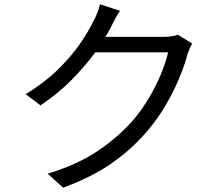

<svg xmlns="http://www.w3.org/2000/svg" viewBox="-20 -827 1040 891"><path d="M537 -777Q524 -758 512 -735Q500 -712 493 -698Q483 -677 469 -656H740Q782 -656 805 -666L872 -625Q858 -600 849 -572Q836 -522 811 -462.5Q786 -403 751 -342.5Q716 -282 671 -228Q603 -145 508.5 -76.5Q414 -8 273 44L201 -21Q338 -62 435 -127.5Q532 -193 600 -272Q639 -318 671.5 -373Q704 -428 727 -483.5Q750 -539 760 -584H422Q376 -521 313 -457Q250 -393 168 -338L99 -390Q185 -442 247.5 -503Q310 -564 351 -623.5Q392 -683 413 -728Q421 -741 430.5 -764.5Q440 -788 444 -807Z"/></svg>

Font: Chiron Sans HK TT
Style: Regular
Weight: 400
Designer: Ryoko NISHIZUKA 西塚涼子 (kana, bopomofo & ideographs); Paul D. Hunt (Latin, Greek & Cyrillic); Sandoll Communications 산돌커뮤니
Foundry: Adobe
Version: Version 2.022;hotconv 1.0.109;makeotfexe 2.5.65596